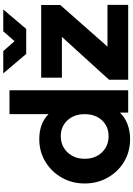

<svg xmlns="http://www.w3.org/2000/svg" viewBox="164 -988 836 1205"><g transform="rotate(-90 582.5 -386.0)"><path d="M846 -640H1003L1125 -784H988L926 -713L864 -784H724ZM312 12Q362 12 405.5 -4.5Q449 -21 478 -52V0H618V-745H468V-500Q410 -558 311 -558Q233 -558 170 -520Q107 -482 70 -417.5Q33 -353 33 -273Q33 -194 69.5 -129Q106 -64 169 -26Q232 12 312 12ZM684 0H1154V-130H892L1153 -426V-546H697V-416H953L684 -120ZM330 -123Q268 -123 228 -165Q188 -207 188 -273Q188 -338 228 -380.5Q268 -423 330 -423Q391 -423 429.5 -381Q468 -339 468 -273Q468 -206 429.5 -164.5Q391 -123 330 -123Z"/></g></svg>

Font: Plus Jakarta Sans ExtraBold
Style: Regular
Weight: 800
Designer: Gumpita Rahayu
Foundry: Tokotype
Version: Version 2.004; ttfautohint (v1.8.3)